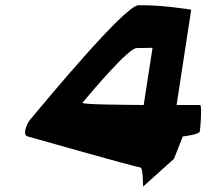

<svg xmlns="http://www.w3.org/2000/svg" viewBox="-20 -728 790 735"><path d="M85 -206C85 -206 504 -87 517 -87C529 -87 527 -6 528 -14L646 -120L680 -206C688 -206 743 -214 745 -225C747 -236 754 -326 746 -326H656L712 -691C712 -691 596 -710 510 -708C457 -706 161 -348 97 -272C82 -254 65 -212 85 -206ZM296 -335C340 -388 473 -544 503 -544C519 -544 564 -545 564 -545L530 -326C463 -327 289 -327 296 -335Z"/></svg>

Font: Ampere
Style: SCExtIta
Weight: 400
Version: Version 1